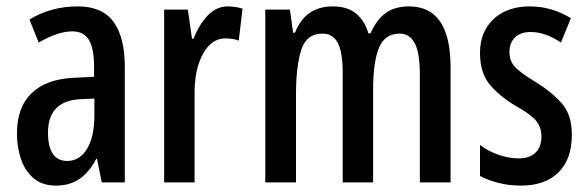

<svg xmlns="http://www.w3.org/2000/svg" viewBox="-20 -570 1837 600"><path d="M223 -550Q300 -550 335 -501.5Q370 -453 370 -362V0H298L283 -74H281Q259 -32 228.5 -11Q198 10 155 10Q112 10 85 -13Q58 -36 45.5 -73Q33 -110 33 -153Q33 -235 79 -279Q125 -323 211 -327L274 -330V-361Q274 -418 258 -445Q242 -472 206 -472Q161 -472 101 -437L72 -509Q139 -550 223 -550ZM230 -260Q130 -254 130 -156Q130 -67 190 -67Q229 -67 252 -105Q275 -143 275 -210V-262Z M692 -550Q715 -550 738 -543L726 -443Q709 -450 684 -450Q641 -450 614.5 -402Q588 -354 588 -280V0H493V-540H567L580 -449H585Q602 -493 629 -521.5Q656 -550 692 -550Z M1258 -550Q1388 -550 1388 -360V0H1292V-338Q1292 -405 1276 -435Q1260 -465 1229 -465Q1183 -465 1164.5 -421Q1146 -377 1146 -290V0H1051V-341Q1051 -407 1035.5 -436Q1020 -465 988 -465Q937 -465 921 -413Q905 -361 905 -275V0H809V-540H886L896 -468H902Q934 -550 1020 -550Q1067 -550 1094 -526.5Q1121 -503 1131 -466H1138Q1157 -509 1185.5 -529.5Q1214 -550 1258 -550Z M1767 -149Q1767 -72 1725 -31Q1683 10 1608 10Q1570 10 1537.5 1.5Q1505 -7 1480 -20V-117Q1503 -99 1536 -87Q1569 -75 1602 -75Q1635 -75 1653.5 -93Q1672 -111 1672 -145Q1672 -173 1654.5 -193.5Q1637 -214 1590 -240Q1540 -270 1510 -306.5Q1480 -343 1480 -405Q1480 -471 1522.5 -510.5Q1565 -550 1635 -550Q1671 -550 1703 -540.5Q1735 -531 1764 -513L1733 -437Q1711 -452 1687 -461Q1663 -470 1638 -470Q1607 -470 1589.5 -453Q1572 -436 1572 -408Q1572 -379 1589.5 -360.5Q1607 -342 1655 -313Q1705 -282 1736 -246.5Q1767 -211 1767 -149Z"/></svg>

Font: Noto Sans Ethiopic ExtraCondensed Medium
Style: Regular
Weight: 500
Width: 2
Designer: Monotype Design Team
Foundry: Monotype Imaging Inc.
Version: Version 2.102; ttfautohint (v1.8.4.7-5d5b)